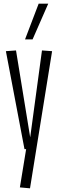

<svg xmlns="http://www.w3.org/2000/svg" viewBox="-20 -810 316 1043"><path d="M88 208 122 0H113L12 -532L67 -536L144 -64L208 -536L263 -532L143 213ZM116 -596 190 -790H242L157 -596Z"/></svg>

Font: Georama ExtraCondensed Light
Style: Regular
Weight: 300
Width: 2
Designer: Jean-Baptiste Levee
Foundry: Production Type
Version: Version 1.000